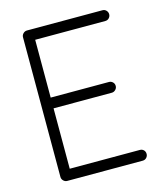

<svg xmlns="http://www.w3.org/2000/svg" viewBox="-106 -782 745 863"><g transform="rotate(-15 266.5 -350.0)"><path d="M100 0Q90 0 82.5 -7.5Q75 -15 75 -25V-675Q75 -685 82.5 -692.5Q90 -700 100 -700H451Q462 -700 469 -692.5Q476 -685 476 -675Q476 -665 469 -657.5Q462 -650 451 -650H125V-381H396Q406 -381 413.5 -374Q421 -367 421 -356Q421 -346 413.5 -338.5Q406 -331 396 -331H125V-50H451Q462 -50 469 -43Q476 -36 476 -25Q476 -15 469 -7.5Q462 0 451 0Z"/></g></svg>

Font: Kurewa Gothic CJK TC Regular
Style: Regular
Weight: 400
Designer: Max Yao
Foundry: Max-Everyday
Version: Version 1.071; ttfautohint (v1.8.3)